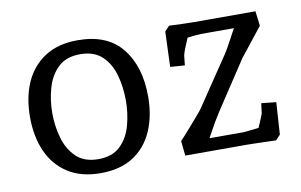

<svg xmlns="http://www.w3.org/2000/svg" viewBox="-60 -611 1145 730"><g transform="rotate(-10 512.5 -246.5)"><path d="M276 10Q200 10 149 -23Q98 -56 72.5 -113.5Q47 -171 47 -246Q47 -322 72.5 -379.5Q98 -437 149 -470Q200 -503 276 -503Q390 -503 446.5 -432.5Q503 -362 503 -246Q503 -171 477.5 -113Q452 -55 401.5 -22.5Q351 10 276 10ZM276 -44Q330 -44 361 -74Q392 -104 404.5 -150.5Q417 -197 417 -246Q417 -296 404.5 -342.5Q392 -389 361 -419Q330 -449 276 -449Q222 -449 191 -419.5Q160 -390 146.5 -343.5Q133 -297 133 -246Q133 -196 146.5 -149.5Q160 -103 191 -73.5Q222 -44 276 -44Z M953 3Q954 3 940 2.5Q926 2 905.5 1.5Q885 1 867 0.5Q849 0 841 0H603L597 -57Q615 -76 635 -99Q655 -122 671.5 -141Q688 -160 693 -168L817 -352Q824 -362 835.5 -383Q847 -404 860.5 -429Q874 -454 885 -474L902 -445H742Q734 -445 719.5 -443.5Q705 -442 688.5 -440Q672 -438 657 -436L703 -471Q696 -455 687.5 -435.5Q679 -416 672.5 -399Q666 -382 665 -375L661 -338L605 -342L610 -478L628 -497Q652 -496 679.5 -495Q707 -494 723 -494H961L968 -437L881 -327L759 -142Q748 -125 736 -104.5Q724 -84 712.5 -62.5Q701 -41 690 -20L674 -49H836Q842 -49 858 -51Q874 -53 893 -55Q912 -57 927 -58L881 -24Q888 -38 895.5 -55Q903 -72 909 -86.5Q915 -101 917 -107L922 -146L979 -140L971 -16Z"/></g></svg>

Font: Andada Pro
Style: Regular
Weight: 400
Designer: Carolina Giovagnoli
Foundry: Huerta Tipografica
Version: Version 3.003